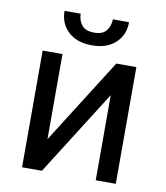

<svg xmlns="http://www.w3.org/2000/svg" viewBox="-81 -788 740 856"><g transform="rotate(10 288.5 -360.0)"><path d="M166.5 -143.1 410.2 -528.3H501V0H410.2V-385.3L166.5 0H76.7V-528.3H166.5ZM360.8 -719.7H434.1Q434.1 -662.1 395 -625.7Q356 -589.4 288.6 -589.4Q220.7 -589.4 181.4 -625.7Q142.1 -662.1 142.1 -719.7H215.3Q215.3 -690.9 231.9 -668.9Q248.5 -647 288.6 -647Q327.6 -647 344.2 -668.9Q360.8 -690.9 360.8 -719.7Z"/></g></svg>

Font: Roboto21382017
Style: Regular
Weight: 400
Designer: Christian Robertson
Foundry: Google
Version: Version 2.138; 2017